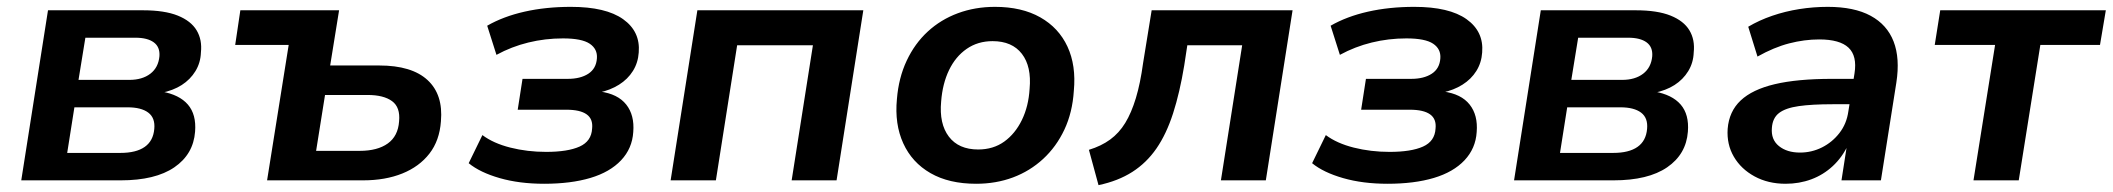

<svg xmlns="http://www.w3.org/2000/svg" viewBox="-20 -526 6162 560"><path d="M42 0 120 -496H397Q460 -496 498.5 -480.5Q537 -465 553.5 -437.5Q570 -410 566 -373Q565 -343 550 -318.5Q535 -294 510 -278Q485 -262 450 -255L451 -259Q503 -250 528 -221Q553 -192 549 -142Q544 -76 488.5 -38Q433 0 332 0ZM176 -80H331Q377 -80 402 -97.5Q427 -115 430 -150Q433 -182 412.5 -197.5Q392 -213 352 -213H197ZM209 -293H357Q395 -293 418.5 -311Q442 -329 445 -362Q447 -389 428.5 -402.5Q410 -416 375 -416H229Z M759 0 822 -395H666L681 -496H969L943 -335H1086Q1181 -335 1227 -292.5Q1273 -250 1266 -172Q1262 -116 1232.5 -78Q1203 -40 1153.5 -20Q1104 0 1039 0ZM902 -86H1029Q1081 -86 1111 -107.5Q1141 -129 1144 -172Q1148 -213 1123.5 -231Q1099 -249 1052 -249H928Z M1567 10Q1495 10 1437.5 -6.5Q1380 -23 1347 -50L1387 -132Q1419 -108 1468.5 -95.5Q1518 -83 1573 -83Q1636 -83 1670.5 -98.5Q1705 -114 1707 -151Q1710 -179 1691 -192.5Q1672 -206 1632 -206H1490L1504 -296H1636Q1673 -296 1696 -311Q1719 -326 1721 -356Q1723 -383 1700 -398.5Q1677 -414 1622 -414Q1570 -414 1521 -402Q1472 -390 1428 -366L1401 -451Q1448 -478 1510 -492Q1572 -506 1645 -506Q1747 -506 1797.5 -470Q1848 -434 1843 -373Q1841 -343 1826 -319Q1811 -295 1785.5 -279Q1760 -263 1727 -256L1730 -259Q1782 -252 1806.5 -221Q1831 -190 1827 -141Q1824 -93 1791.5 -58.5Q1759 -24 1702 -7Q1645 10 1567 10Z M1936 0 2014 -496H2498L2420 0H2289L2351 -394H2130L2068 0Z M2827 10Q2748 10 2694 -21Q2640 -52 2614.5 -108Q2589 -164 2596 -237Q2601 -299 2624.5 -349Q2648 -399 2686 -434Q2724 -469 2774 -487.5Q2824 -506 2882 -506Q2960 -506 3014 -475.5Q3068 -445 3093.5 -390Q3119 -335 3112 -261Q3108 -198 3084.5 -148Q3061 -98 3022.5 -62.5Q2984 -27 2934.5 -8.5Q2885 10 2827 10ZM2833 -90Q2877 -90 2909 -113Q2941 -136 2960.5 -176Q2980 -216 2983 -267Q2989 -332 2960.5 -369Q2932 -406 2875 -406Q2832 -406 2799.5 -383.5Q2767 -361 2748 -321.5Q2729 -282 2725 -230Q2719 -165 2747.5 -127.5Q2776 -90 2833 -90Z M3184 14 3156 -89Q3192 -100 3218 -119Q3244 -138 3262 -167.5Q3280 -197 3293 -240Q3306 -283 3314 -342L3339 -496H3750L3672 0H3541L3603 -394H3443L3434 -335Q3421 -256 3401.5 -195.5Q3382 -135 3353 -93Q3324 -51 3282.5 -24.5Q3241 2 3184 14Z M4027 10Q3955 10 3897.5 -6.5Q3840 -23 3807 -50L3847 -132Q3879 -108 3928.5 -95.5Q3978 -83 4033 -83Q4096 -83 4130.5 -98.5Q4165 -114 4167 -151Q4170 -179 4151 -192.5Q4132 -206 4092 -206H3950L3964 -296H4096Q4133 -296 4156 -311Q4179 -326 4181 -356Q4183 -383 4160 -398.5Q4137 -414 4082 -414Q4030 -414 3981 -402Q3932 -390 3888 -366L3861 -451Q3908 -478 3970 -492Q4032 -506 4105 -506Q4207 -506 4257.5 -470Q4308 -434 4303 -373Q4301 -343 4286 -319Q4271 -295 4245.5 -279Q4220 -263 4187 -256L4190 -259Q4242 -252 4266.5 -221Q4291 -190 4287 -141Q4284 -93 4251.5 -58.5Q4219 -24 4162 -7Q4105 10 4027 10Z M4396 0 4474 -496H4751Q4814 -496 4852.5 -480.5Q4891 -465 4907.5 -437.5Q4924 -410 4920 -373Q4919 -343 4904 -318.5Q4889 -294 4864 -278Q4839 -262 4804 -255L4805 -259Q4857 -250 4882 -221Q4907 -192 4903 -142Q4898 -76 4842.5 -38Q4787 0 4686 0ZM4530 -80H4685Q4731 -80 4756 -97.5Q4781 -115 4784 -150Q4787 -182 4766.5 -197.5Q4746 -213 4706 -213H4551ZM4563 -293H4711Q4749 -293 4772.5 -311Q4796 -329 4799 -362Q4801 -389 4782.5 -402.5Q4764 -416 4729 -416H4583Z M5188 10Q5137 10 5097.5 -11.5Q5058 -33 5037 -69Q5016 -105 5019 -150Q5023 -201 5057 -233Q5091 -265 5156.5 -280.5Q5222 -296 5323 -296H5401L5390 -222H5325Q5265 -222 5226.5 -216.5Q5188 -211 5169 -196.5Q5150 -182 5148 -153Q5145 -119 5168.5 -100Q5192 -81 5230 -81Q5264 -81 5294 -96Q5324 -111 5345 -138Q5366 -165 5371 -201L5389 -312Q5397 -363 5371.5 -387Q5346 -411 5286 -411Q5243 -411 5198.5 -399.5Q5154 -388 5106 -361L5079 -448Q5111 -467 5149 -480Q5187 -493 5228 -499.5Q5269 -506 5311 -506Q5388 -506 5436 -480Q5484 -454 5503 -405Q5522 -356 5511 -285L5466 0H5351L5367 -103H5370Q5353 -67 5325.5 -41.5Q5298 -16 5263 -3Q5228 10 5188 10Z M5736 0 5799 -395H5623L5639 -496H6122L6105 -395H5931L5868 0Z"/></svg>

Font: Nunito Sans 9pt
Style: Bold Italic
Weight: 700
Italic angle: -9°
Version: Version 3.101;gftools[0.9.27]